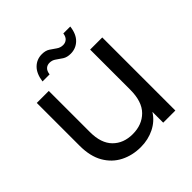

<svg xmlns="http://www.w3.org/2000/svg" viewBox="-189 -861 1018 1018"><g transform="rotate(-45 320.0 -352.0)"><path d="M162 -239Q162 -156 204 -113.5Q246 -71 315 -71Q385 -71 428.5 -114.5Q472 -158 472 -247V-548H563V0H472V-81Q445 -38 398.5 -15Q352 8 297 8Q234 8 183 -18Q132 -44 102 -96Q72 -148 72 -227V-548H162ZM174 -607Q181 -659 208 -685.5Q235 -712 274 -712Q301 -712 318.5 -700.5Q336 -689 352 -677.5Q368 -666 388 -666Q405 -666 417 -676.5Q429 -687 432 -709H484Q478 -658 450.5 -631.5Q423 -605 384 -605Q357 -605 339 -616.5Q321 -628 305.5 -639.5Q290 -651 270 -651Q253 -651 241.5 -640.5Q230 -630 227 -607Z"/></g></svg>

Font: Poppins
Style: Regular
Weight: 400
Designer: Ninad Kale (Devanagari), Jonny Pinhorn (Latin)
Version: Version 5.002